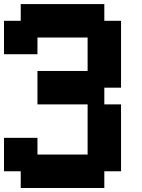

<svg xmlns="http://www.w3.org/2000/svg" viewBox="-20 -937 707 957"><path d="M0 -83.3V-250H166.7V-166.7H416.7V-416.7H166.7V-583.3H416.7V-750H166.7V-666.7H0V-833.3H83.3V-916.7H500V-833.3H583.3V-500H500V-416.7H583.3V-83.3H500V0H83.3V-83.3Z"/></svg>

Font: Galmuri11 Bold
Style: Regular
Weight: 700
Designer: Lee Minseo (quiple)
Version: Version 2.397;hotconv 1.1.1;makeotfexe 2.6.0 DEVELOPMENT